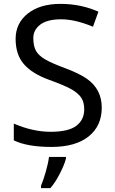

<svg xmlns="http://www.w3.org/2000/svg" viewBox="-20 -744 589 985"><path d="M412.1 -183.1Q412.1 -218.8 397.5 -241.7Q382.8 -264.6 348.6 -284.7Q314.5 -304.7 229.5 -335.4Q145 -366.2 102.5 -415Q60.1 -463.9 60.1 -544.9Q60.5 -625.5 123 -674.8Q185.5 -724.1 290 -724.1Q394.5 -724.1 484.9 -684.1L457 -606.9Q365.2 -645 293.9 -645Q222.7 -645 186.5 -617.7Q150.4 -589.8 150.9 -547.9Q151.4 -505.9 165 -482.4Q178.7 -459 210 -440.4Q241.2 -421.4 313.5 -394.5Q386.7 -367.2 425.8 -339.8Q502 -286.1 502 -191.9Q502 -97.7 434.6 -43.9Q367.2 9.8 243.7 9.8Q120.1 9.8 50.8 -23.9V-109.9Q148.4 -67.9 239.7 -67.9Q331.1 -67.9 371.6 -98.6Q412.1 -129.4 412.1 -183.1ZM318.4 61V69.8Q310.5 100.6 287.1 146.5Q263.7 192.4 238.3 221.2H190.4V209Q201.2 184.1 214.4 138.7Q227.5 93.3 231.4 61Z"/></svg>

Font: NotoSans
Style: Regular
Weight: 400
Designer: Monotype Design team
Foundry: Monotype Imaging Inc.
Version: Version 1.04